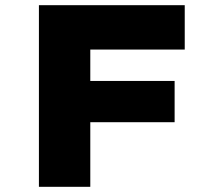

<svg xmlns="http://www.w3.org/2000/svg" viewBox="-20 -720 830 740"><path d="M130 0V-700H328V0ZM217 -249V-408H653V-249ZM225 -529V-700H692V-529Z"/></svg>

Font: Lexend Giga ExtraBold
Style: Regular
Weight: 800
Designer: Bonnie Shaver-Troup, Thomas Jockin
Foundry: Lexend
Version: Version 1.007